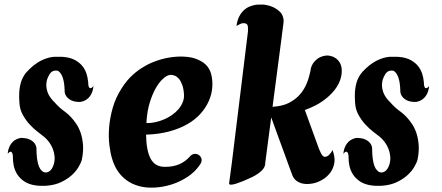

<svg xmlns="http://www.w3.org/2000/svg" viewBox="-20 -821 1957 851"><path d="M266.6 -416.5Q266.1 -437 263.9 -451.7Q261.7 -466.3 258.1 -476.8Q254.4 -487.3 250 -493.9Q245.6 -500.5 240.7 -504.4Q240.7 -504.4 240.2 -504.9L239.7 -505.4Q233.4 -509.3 221.7 -507.8Q210 -506.3 200.7 -493.7Q196.3 -486.8 191.2 -475.1Q186 -463.4 185.3 -448Q184.6 -432.6 190.2 -414.6Q195.8 -396.5 212.4 -377.4Q215.3 -374.5 220.5 -368.9Q225.6 -363.3 231.7 -356.9Q237.8 -350.6 244.6 -344.2Q251.5 -337.9 258.3 -333Q262.7 -329.6 272.7 -322Q282.7 -314.5 294.4 -302Q306.2 -289.6 318.1 -272Q330.1 -254.4 337.9 -231Q345.7 -207.5 347.9 -178.2Q350.1 -148.9 342.8 -113.3Q338.9 -98.6 327.6 -79.8Q316.4 -61 297.4 -43.9Q278.3 -26.9 251.2 -13.9Q224.1 -1 188.5 2Q185.1 2.4 182.1 2.4Q179.7 2.4 176.3 2.7Q172.9 2.9 170.4 2.4Q169.4 2.4 168.9 2.7Q168.5 2.9 168 2.9Q167.5 2.4 167 2.4H166.5Q160.2 2.4 154.5 2.4Q148.9 2.4 143.6 1.5Q142.1 1.5 141.1 1.2Q140.1 1 139.2 1Q107.9 -3.4 87.9 -16.8Q67.9 -30.3 56.4 -48.3Q44.9 -66.4 40.8 -87.2Q36.6 -107.9 37.1 -126.5V-129.9Q36.1 -139.2 33.7 -143.6Q31.2 -147.9 28.1 -148.7Q24.9 -149.4 21.2 -146.5Q17.6 -143.6 14.2 -138.7V-139.6Q15.1 -151.9 18.8 -163.1Q22.5 -174.3 29.3 -183.8Q36.1 -193.4 46.1 -200Q56.2 -206.5 69.8 -209.5Q74.7 -209.5 80.1 -209.5Q85.4 -209.5 90.8 -208.5Q103.5 -207 113 -202.1Q122.6 -197.3 128.9 -190.9Q135.3 -184.6 138.4 -177Q141.6 -169.4 141.6 -163.1V-162.1Q141.6 -138.7 143.8 -121.6Q146 -104.5 149.4 -92.8Q152.8 -81.1 157.5 -73.7Q162.1 -66.4 167.5 -62.5Q167.5 -62 168 -62Q168 -62 168.5 -61Q169.4 -60.5 171.6 -59.3Q173.8 -58.1 177.7 -57.1Q181.6 -56.2 187 -56.9Q192.4 -57.6 198 -61.3Q203.6 -64.9 209 -72.3Q214.4 -79.6 218.3 -92.8Q223.6 -110.4 221.9 -127.9Q220.2 -145.5 213.9 -161.6Q207.5 -177.7 197.5 -191.2Q187.5 -204.6 176.3 -213.9Q165 -223.1 147 -236.8Q128.9 -250.5 111.6 -269.3Q94.2 -288.1 80.8 -312.5Q67.4 -336.9 65.9 -367.7Q63.5 -404.3 67.1 -429.4Q70.8 -454.6 79.1 -472.4Q87.4 -490.2 99.6 -503.4Q111.8 -516.6 127.4 -529.8Q135.3 -536.1 145.8 -543Q156.2 -549.8 168.5 -555.4Q180.7 -561 193.8 -564.7Q207 -568.4 219.7 -569.3H220.2H223.1H223.6H240.7H241.7Q248 -569.3 254.2 -569.1Q260.3 -568.8 265.6 -568.4L266.1 -567.9H268.1H269H269.5Q296.9 -564 315.7 -553Q334.5 -542 346.2 -526.9Q357.9 -511.7 363.5 -493.9Q369.1 -476.1 370.6 -458.5Q370.6 -456.5 371.1 -455.6V-454.6V-449.7V-449.2Q372.6 -430.7 379.9 -430.2Q387.2 -429.7 394 -439.9V-439Q393.1 -426.8 389.4 -415.5Q385.7 -404.3 378.9 -394.8Q372.1 -385.3 362.1 -378.7Q352.1 -372.1 338.4 -369.6Q333.5 -369.1 328.1 -369.1Q322.8 -369.1 317.4 -370.1Q304.7 -371.6 295.2 -376.5Q285.6 -381.3 279.3 -387.9Q272.9 -394.5 269.8 -401.6Q266.6 -408.7 266.6 -415.5Z M854 -137.7Q865.2 -133.8 870.6 -123.5Q876 -113.3 872.1 -102.1Q872.1 -101.1 871.6 -100.6Q870.6 -98.1 869.6 -96.7Q868.7 -95.2 867.7 -93.3Q845.7 -59.6 811.8 -37.4Q777.8 -15.1 740.7 -3.4Q703.6 8.3 667 10.3Q630.4 12.2 602.5 5.4Q572.3 -2 550.8 -15.6Q529.3 -29.3 514.4 -46.6Q499.5 -64 490.5 -82.5Q481.4 -101.1 476.6 -118.2Q469.2 -142.1 464.8 -178Q460.4 -213.9 463.6 -255.6Q466.8 -297.4 479.5 -342.5Q492.2 -387.7 519.5 -430.2Q541.5 -464.8 567.6 -488.5Q593.8 -512.2 622.1 -527.8Q645.5 -542 677.5 -552.7Q709.5 -563.5 743.7 -567.9Q777.8 -572.3 810.5 -568.8Q843.3 -565.4 869.1 -550.8Q883.8 -543.5 896.2 -530Q908.7 -516.6 915.5 -494.6Q923.3 -464.8 920.9 -433.8Q918.5 -402.8 905.5 -373.3Q892.6 -343.8 869.1 -317.4Q845.7 -291 811 -271Q776.4 -251 730.5 -238.5Q684.6 -226.1 627.4 -224.1Q628.4 -154.8 647 -118.9Q665.5 -83 707 -81.5Q728 -81.1 744.9 -84.2Q761.7 -87.4 775.6 -93.5Q789.6 -99.6 801.3 -108.6Q813 -117.7 823.2 -128.9L825.2 -130.9L827.6 -133.3Q833 -137.2 839.8 -138.7Q846.2 -140.1 854 -137.7ZM628.9 -275.4Q647.9 -274.9 668 -279.3Q688 -283.7 707 -291.7Q726.1 -299.8 742.7 -311.5Q759.3 -323.2 771.5 -337.6Q783.7 -352.1 790.3 -368.9Q796.9 -385.7 795.4 -404.3Q793.5 -429.7 787.1 -446.3Q780.8 -462.9 772.5 -472.4Q764.2 -481.9 754.6 -485.6Q745.1 -489.3 737.3 -489.3Q736.3 -489.3 735.4 -489Q734.4 -488.8 733.4 -488.8Q731.4 -488.8 730.5 -488.3H730Q717.3 -485.4 701.4 -470.9Q685.5 -456.5 670.7 -430.7Q655.8 -404.8 644.3 -368.2Q632.8 -331.5 629.4 -284.2Q629.4 -281.7 629.4 -279.8Q629.4 -277.8 628.9 -275.4Z M1494.6 -504.4Q1495.1 -489.3 1488 -467.3Q1481 -445.3 1462.6 -421.6Q1444.3 -397.9 1412.8 -374.8Q1381.3 -351.6 1332.5 -334Q1331.5 -334 1331.1 -333.5L1331.5 -332.5L1394 -160.6Q1403.3 -137.7 1410.4 -130.4Q1417.5 -123 1429.2 -127.9Q1436 -131.3 1440.4 -136.5Q1444.8 -141.6 1445.8 -143.1H1446.3Q1448.2 -146 1450.4 -149.9Q1452.6 -153.8 1453.6 -156.2Q1458 -145 1460.4 -133.8Q1462.9 -122.6 1462.9 -110.8Q1462.4 -89.4 1451.9 -68.4Q1441.4 -47.4 1417.5 -29.8Q1409.7 -24.4 1403.6 -21.5Q1397.5 -18.6 1393.6 -16.6Q1390.1 -14.6 1382.1 -12Q1374 -9.3 1363 -7.3Q1352.1 -5.4 1339.4 -5.4Q1326.7 -5.4 1314.7 -9Q1302.7 -12.7 1292.5 -20.8Q1282.2 -28.8 1275.9 -43.9Q1272 -54.2 1262.9 -78.9Q1253.9 -103.5 1241.5 -137.9Q1229 -172.4 1213.6 -214.1Q1198.2 -255.9 1182.1 -300.8L1156.2 -103Q1155.8 -99.6 1155.5 -97.4Q1155.3 -95.2 1155.3 -93.3Q1154.8 -91.3 1154.8 -89.8Q1153.3 -82 1147.7 -74Q1142.1 -65.9 1132.8 -58.3Q1123.5 -50.8 1111.6 -43.7Q1099.6 -36.6 1085.9 -30.8Q1072.3 -24.4 1056.2 -17.8Q1040 -11.2 1026.1 -6.8Q1012.2 -2.4 1003.4 -2.4Q994.6 -2.4 995.6 -9.3L1007.8 -101.1L1079.1 -682.1V-688.5Q1080.1 -704.1 1076.4 -710.7Q1072.8 -717.3 1062 -718.3Q1054.2 -718.8 1047.9 -716.1Q1041.5 -713.4 1040 -712.4Q1037.1 -710.9 1033.9 -709Q1030.8 -707 1028.3 -705.6V-706.1Q1030.8 -728 1040 -747.6Q1046.9 -761.7 1058.3 -773.2Q1069.8 -784.7 1085.9 -792H1086.4Q1108.4 -800.3 1123 -800.5Q1137.7 -800.8 1145 -800.8Q1150.4 -800.8 1163.8 -798.1Q1177.2 -795.4 1192.4 -788.6Q1206.5 -781.7 1219 -770.5Q1231.4 -759.3 1235.4 -741.7Q1237.8 -732.9 1236.8 -721.7Q1236.3 -718.3 1235.8 -713.9Q1235.4 -709.5 1234.4 -703.1Q1234.4 -702.1 1234.1 -701.7Q1233.9 -701.2 1233.9 -700.2Q1233.9 -698.7 1233.6 -697.3Q1233.4 -695.8 1232.9 -693.8H1233.4L1231.9 -683.6Q1231 -679.7 1230.7 -675.5Q1230.5 -671.4 1229.5 -667V-664.6L1188 -347.7Q1231.4 -350.1 1260.5 -365Q1289.6 -379.9 1308.6 -401.4Q1319.8 -414.1 1327.9 -428Q1335.9 -441.9 1341.3 -455.8Q1346.7 -469.7 1350.1 -482.7Q1353.5 -495.6 1356 -506.3Q1356.9 -518.6 1361.8 -529.8Q1366.7 -541 1376 -550.8Q1386.2 -561.5 1399.2 -567.6Q1412.1 -573.7 1425.3 -574.7Q1438.5 -575.7 1451.4 -571.3Q1464.4 -566.9 1474.6 -557.6Q1485.8 -546.9 1490.7 -533Q1495.6 -519 1494.6 -504.4Z M1754.4 -416.5Q1753.9 -437 1751.7 -451.7Q1749.5 -466.3 1745.8 -476.8Q1742.2 -487.3 1737.8 -493.9Q1733.4 -500.5 1728.5 -504.4Q1728.5 -504.4 1728 -504.9L1727.5 -505.4Q1721.2 -509.3 1709.5 -507.8Q1697.8 -506.3 1688.5 -493.7Q1684.1 -486.8 1679 -475.1Q1673.8 -463.4 1673.1 -448Q1672.4 -432.6 1678 -414.6Q1683.6 -396.5 1700.2 -377.4Q1703.1 -374.5 1708.3 -368.9Q1713.4 -363.3 1719.5 -356.9Q1725.6 -350.6 1732.4 -344.2Q1739.3 -337.9 1746.1 -333Q1750.5 -329.6 1760.5 -322Q1770.5 -314.5 1782.2 -302Q1793.9 -289.6 1805.9 -272Q1817.9 -254.4 1825.7 -231Q1833.5 -207.5 1835.7 -178.2Q1837.9 -148.9 1830.6 -113.3Q1826.7 -98.6 1815.4 -79.8Q1804.2 -61 1785.2 -43.9Q1766.1 -26.9 1739 -13.9Q1711.9 -1 1676.3 2Q1672.9 2.4 1669.9 2.4Q1667.5 2.4 1664.1 2.7Q1660.6 2.9 1658.2 2.4Q1657.2 2.4 1656.7 2.7Q1656.2 2.9 1655.8 2.9Q1655.3 2.4 1654.8 2.4H1654.3Q1647.9 2.4 1642.3 2.4Q1636.7 2.4 1631.3 1.5Q1629.9 1.5 1628.9 1.2Q1627.9 1 1627 1Q1595.7 -3.4 1575.7 -16.8Q1555.7 -30.3 1544.2 -48.3Q1532.7 -66.4 1528.6 -87.2Q1524.4 -107.9 1524.9 -126.5V-129.9Q1523.9 -139.2 1521.5 -143.6Q1519 -147.9 1515.9 -148.7Q1512.7 -149.4 1509 -146.5Q1505.4 -143.6 1502 -138.7V-139.6Q1502.9 -151.9 1506.6 -163.1Q1510.3 -174.3 1517.1 -183.8Q1523.9 -193.4 1533.9 -200Q1543.9 -206.5 1557.6 -209.5Q1562.5 -209.5 1567.9 -209.5Q1573.2 -209.5 1578.6 -208.5Q1591.3 -207 1600.8 -202.1Q1610.4 -197.3 1616.7 -190.9Q1623 -184.6 1626.2 -177Q1629.4 -169.4 1629.4 -163.1V-162.1Q1629.4 -138.7 1631.6 -121.6Q1633.8 -104.5 1637.2 -92.8Q1640.6 -81.1 1645.3 -73.7Q1649.9 -66.4 1655.3 -62.5Q1655.3 -62 1655.8 -62Q1655.8 -62 1656.2 -61Q1657.2 -60.5 1659.4 -59.3Q1661.6 -58.1 1665.5 -57.1Q1669.4 -56.2 1674.8 -56.9Q1680.2 -57.6 1685.8 -61.3Q1691.4 -64.9 1696.8 -72.3Q1702.1 -79.6 1706.1 -92.8Q1711.4 -110.4 1709.7 -127.9Q1708 -145.5 1701.7 -161.6Q1695.3 -177.7 1685.3 -191.2Q1675.3 -204.6 1664.1 -213.9Q1652.8 -223.1 1634.8 -236.8Q1616.7 -250.5 1599.4 -269.3Q1582 -288.1 1568.6 -312.5Q1555.2 -336.9 1553.7 -367.7Q1551.3 -404.3 1554.9 -429.4Q1558.6 -454.6 1566.9 -472.4Q1575.2 -490.2 1587.4 -503.4Q1599.6 -516.6 1615.2 -529.8Q1623 -536.1 1633.5 -543Q1644 -549.8 1656.2 -555.4Q1668.5 -561 1681.6 -564.7Q1694.8 -568.4 1707.5 -569.3H1708H1710.9H1711.4H1728.5H1729.5Q1735.8 -569.3 1741.9 -569.1Q1748 -568.8 1753.4 -568.4L1753.9 -567.9H1755.9H1756.8H1757.3Q1784.7 -564 1803.5 -553Q1822.3 -542 1834 -526.9Q1845.7 -511.7 1851.3 -493.9Q1856.9 -476.1 1858.4 -458.5Q1858.4 -456.5 1858.9 -455.6V-454.6V-449.7V-449.2Q1860.4 -430.7 1867.7 -430.2Q1875 -429.7 1881.8 -439.9V-439Q1880.9 -426.8 1877.2 -415.5Q1873.5 -404.3 1866.7 -394.8Q1859.9 -385.3 1849.9 -378.7Q1839.8 -372.1 1826.2 -369.6Q1821.3 -369.1 1815.9 -369.1Q1810.5 -369.1 1805.2 -370.1Q1792.5 -371.6 1783 -376.5Q1773.4 -381.3 1767.1 -387.9Q1760.7 -394.5 1757.6 -401.6Q1754.4 -408.7 1754.4 -415.5Z"/></svg>

Font: Brush Lettering One
Style: Bold Italic
Weight: 400
Italic angle: -7°
Designer: Eben Sorkin
Foundry: Eben Sorkin
Version: Version 1.001